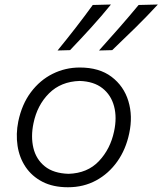

<svg xmlns="http://www.w3.org/2000/svg" viewBox="-20 -798 702 829"><path d="M273.5 10.5Q209 10.5 163.2 -13.2Q117.5 -37 90.5 -77.2Q63.5 -117.5 55.8 -168.5Q48 -219.5 59 -274Q74.5 -348 113.5 -400Q152.5 -452 207.2 -479.2Q262 -506.5 324.5 -506.5Q408.5 -506.5 461.5 -466.5Q514.5 -426.5 534.2 -361.8Q554 -297 538 -222.5Q523.5 -153 486.5 -100.8Q449.5 -48.5 395.2 -19Q341 10.5 273.5 10.5ZM276 -47.5Q357.5 -50 407 -102.2Q456.5 -154.5 472.5 -230.5Q485.5 -290.5 472.5 -339.2Q459.5 -388 422.2 -417.2Q385 -446.5 324 -448.5Q243 -446 191.8 -395Q140.5 -344 124.5 -265.5Q112.5 -208 124.2 -159Q136 -110 173.5 -79.8Q211 -49.5 276 -47.5ZM407.5 -580Q452 -629.5 495 -678.5Q538 -727.5 578.5 -776.5L661.5 -778.5Q615 -728 565.2 -679Q515.5 -630 464.5 -581.5ZM228.5 -580Q269 -629.5 307 -678.5Q345 -727.5 380.5 -776.5L459 -778.5Q418 -728 373.5 -679Q329 -630 282.5 -581.5Z"/></svg>

Font: Commissioner Flair Light
Style: Italic
Weight: 300
Italic angle: -12°
Designer: Kostas Bartsokas
Foundry: Kostas Bartsokas
Version: Version 1.000; ttfautohint (v1.8.3)